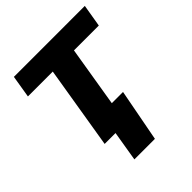

<svg xmlns="http://www.w3.org/2000/svg" viewBox="-197 -665 939 939"><g transform="rotate(-45 273.0 -195.0)"><path d="M137.2 0 208 -429.7H36.1L55.2 -545.9H545.9L526.4 -429.7H354.5L283.7 0ZM186.5 156.2 212.4 0H170.4L189.5 -116.2H380.4L328.6 156.2Z"/></g></svg>

Font: Inter
Style: Bold Italic
Weight: 700
Italic angle: -9.39999°
Designer: Rasmus Andersson
Foundry: rsms
Version: Version 4.001;git-9221beed3